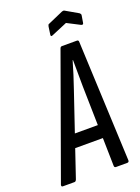

<svg xmlns="http://www.w3.org/2000/svg" viewBox="-183 -885 693 952"><g transform="rotate(-20 163.5 -409.0)"><path d="M-22 0Q-31 0 -29 -10L200 -645Q203 -655 211 -655H290Q299 -655 299 -645L327 -10Q327 0 317 0H258Q249 0 249 -10L240 -432Q240 -468 239.5 -502Q239 -536 239 -571H237Q227 -536 216 -501.5Q205 -467 193 -432L50 -10Q46 0 39 0ZM86 -157 110 -226H254L257 -157ZM186 -721Q175 -716 176 -727L182 -769Q183 -774 184.5 -777Q186 -780 190 -781L270 -816Q277 -819 283 -816L349 -778Q352 -775 354 -772.5Q356 -770 355 -764L349 -728Q348 -717 337 -721L269 -756Z"/></g></svg>

Font: Sofia Sans Extra Condensed Medium
Style: Italic
Weight: 500
Italic angle: -9°
Version: Version 4.100